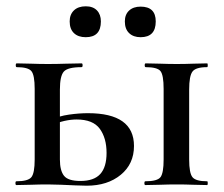

<svg xmlns="http://www.w3.org/2000/svg" viewBox="-20 -587 709 609"><path d="M441 0Q438 0 438 -6Q438 -12 441 -12Q479 -12 489 -25Q499 -38 499 -81V-305Q499 -349 489 -361.5Q479 -374 442 -374Q439 -374 439 -380Q439 -386 442 -386Q463 -386 488.5 -385Q514 -384 541 -384Q567 -384 592.5 -385Q618 -386 637 -386Q639 -386 639 -380Q639 -374 637 -374Q601 -374 590.5 -360Q580 -346 580 -303V-81Q580 -38 590.5 -25Q601 -12 637 -12Q639 -12 639 -6Q639 0 637 0Q617 0 592 -1Q567 -2 541 -2Q514 -2 488.5 -1Q463 0 441 0ZM170 -303V-81Q170 -46 183 -29.5Q196 -13 235 -13Q278 -13 298 -35Q318 -57 318 -102Q318 -149 296.5 -178.5Q275 -208 223 -208Q205 -208 184.5 -203.5Q164 -199 141 -188L135 -205Q167 -219 199 -223.5Q231 -228 259 -228Q405 -228 405 -124Q405 -67 363 -32.5Q321 2 255 2Q241 2 219 1Q197 0 173.5 -1Q150 -2 132 -2Q105 -2 79 -1Q53 0 32 0Q29 0 29 -6Q29 -12 32 -12Q69 -12 79.5 -25Q90 -38 90 -81V-305Q90 -349 79.5 -361.5Q69 -374 33 -374Q30 -374 30 -380Q30 -386 33 -386Q53 -386 79 -385Q105 -384 132 -384Q161 -384 189 -385Q217 -386 239 -386Q242 -386 242 -380Q242 -374 239 -374Q195 -374 182.5 -360Q170 -346 170 -303ZM252 -469Q228 -469 214.5 -482Q201 -495 201 -519Q201 -541 214.5 -554Q228 -567 252 -567Q275 -567 287.5 -554Q300 -541 300 -519Q300 -469 252 -469ZM426 -469Q403 -469 389.5 -482Q376 -495 376 -519Q376 -541 389.5 -553.5Q403 -566 426 -566Q474 -566 474 -519Q474 -469 426 -469Z"/></svg>

Font: Cormorant SemiBold
Style: Regular
Weight: 600
Designer: Christian Thalmann (Catharsis Fonts)
Foundry: Catharsis Fonts
Version: Version 4.000